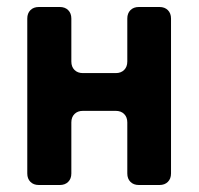

<svg xmlns="http://www.w3.org/2000/svg" viewBox="-20 -529 568 549"><path d="M58 -33V-476Q58 -491 67 -500Q76 -509 91 -509H151Q166 -509 175 -500Q184 -491 184 -476V-353Q184 -338 193 -329Q202 -320 217 -320H311Q326 -320 335 -329Q344 -338 344 -353V-476Q344 -491 353 -500Q362 -509 377 -509H436Q451 -509 460 -500Q469 -491 469 -476V-33Q469 -18 460 -9Q451 0 436 0H377Q362 0 353 -9Q344 -18 344 -33V-179Q344 -194 335 -203Q326 -212 311 -212H217Q202 -212 193 -203Q184 -194 184 -179V-33Q184 -18 175 -9Q166 0 151 0H91Q76 0 67 -9Q58 -18 58 -33Z"/></svg>

Font: Higure Gothic Black
Style: Regular
Weight: 900
Designer: Yoshimichi Ohira
Foundry: Positype
Version: Version 1.000